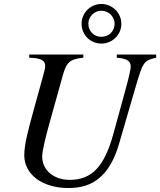

<svg xmlns="http://www.w3.org/2000/svg" viewBox="-20 -927 805 965"><path d="M765 -653H567V-637C620 -632 637 -621 637 -591C637 -582 630 -547 614 -488L550 -255C505 -91 443 -23 330 -23C252 -23 192 -70 192 -141C192 -163 205 -225 232 -320L295 -546C314 -615 331 -630 399 -637V-653H127V-637C189 -635 207 -622 207 -596C207 -584 203 -569 198 -551L146 -362C120 -267 102 -200 102 -146C102 -51 192 18 323 18C388 18 438 3 481 -34C524 -70 556 -128 578 -203L661 -488C699 -618 703 -623 765 -637ZM556 -807C556 -770 527 -742 489 -742C452 -742 424 -771 424 -808C424 -843 454 -873 489 -873C526 -873 556 -844 556 -807ZM590 -807C590 -862 545 -907 489 -907C435 -907 390 -862 390 -808C390 -752 433 -708 490 -708C545 -708 590 -753 590 -807Z"/></svg>

Font: XITS
Style: Italic
Weight: 400
Italic angle: -16.33°
Designer: MicroPress Inc., with final additions and corrections provided by Coen Hoffman, Elsevier (retired)
Version: Version 1.302